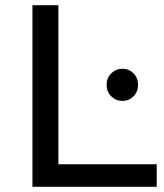

<svg xmlns="http://www.w3.org/2000/svg" viewBox="-20 -720 634 740"><path d="M105 -700H205V-87H584V0H105ZM391 -393Q391 -420 409 -437.5Q427 -455 452 -455Q477 -455 494.5 -437.5Q512 -420 512 -393Q512 -366 494.5 -348.5Q477 -331 452 -331Q427 -331 409 -348.5Q391 -366 391 -393Z"/></svg>

Font: Montserrat Alternates Medium
Style: Regular
Weight: 500
Designer: Julieta Ulanovsky
Foundry: Julieta Ulanovsky
Version: Version 7.200